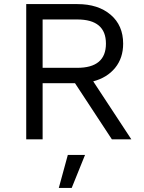

<svg xmlns="http://www.w3.org/2000/svg" viewBox="-20 -680 705 937"><path d="M108 0ZM346 -274H188V0H108V-660H188H358Q459 -660 520 -608Q581 -556 581 -467Q581 -397 542 -349Q503 -301 435 -283L621 0H526ZM188 -349H357Q497 -349 497 -467Q497 -585 357 -585H188ZM330 237H267L311 76H395Z"/></svg>

Font: Work Sans
Style: Regular
Weight: 400
Designer: Wei Huang
Foundry: Wei Huang
Version: Version 1.500; ttfautohint (v1.6)